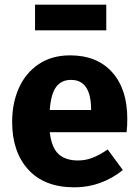

<svg xmlns="http://www.w3.org/2000/svg" viewBox="-20 -785 594 822"><path d="M522 -219H193Q201 -152 231 -125Q261 -98 314 -98Q346 -98 376 -109.5Q406 -121 441 -145L506 -57Q413 17 299 17Q170 17 101 -59Q32 -135 32 -263Q32 -344 61 -408.5Q90 -473 146 -510.5Q202 -548 280 -548Q395 -548 460 -476Q525 -404 525 -276Q525 -243 522 -219ZM370 -321Q368 -443 284 -443Q243 -443 220.5 -413Q198 -383 193 -314H370ZM130 -655V-765H435V-655Z"/></svg>

Font: Statis Sans
Style: Bold
Weight: 700
Designer: bBox Type GmbH
Foundry: bBox Type GmbH
Version: Version 1.000